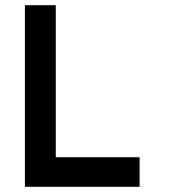

<svg xmlns="http://www.w3.org/2000/svg" viewBox="-20 -720 656 740"><path d="M76 0V-700H195V-114H518V0Z"/></svg>

Font: Overpass Mono Light
Style: Regular
Weight: 300
Monospace: yes
Designer: Delve Withrington, Dave Bailey
Foundry: Delve Fonts LLC
Version: Version 4.000